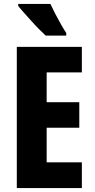

<svg xmlns="http://www.w3.org/2000/svg" viewBox="-20 -1044 479 971"><path d="M394 -93H65V-807H394V-678H216V-527H381V-398H216V-223H394ZM235 -1024Q244 -1004 259 -975Q274 -946 289.5 -919Q305 -892 315 -877V-864H211Q198 -876 178.5 -895.5Q159 -915 138.5 -938Q118 -961 100 -981Q82 -1001 72 -1014V-1024Z"/></svg>

Font: Noto Sans Kannada UI ExtraCondensed ExtraBold
Style: Regular
Weight: 800
Width: 2
Designer: Jelle Bosma - Monotype Design Team
Foundry: Monotype Imaging Inc.
Version: Version 2.005; ttfautohint (v1.8.4.7-5d5b)